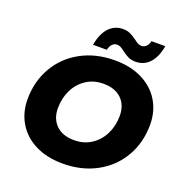

<svg xmlns="http://www.w3.org/2000/svg" viewBox="-160 -1060 1165 1216"><g transform="rotate(20 423.0 -452.0)"><path d="M46 -294Q46 -414 101.5 -510Q157 -606 256.5 -660Q356 -714 483 -714Q589 -714 667.5 -675Q746 -636 788.5 -566Q831 -496 831 -406Q831 -286 775.5 -190Q720 -94 620.5 -40Q521 14 394 14Q288 14 209.5 -25Q131 -64 88.5 -134Q46 -204 46 -294ZM631 -394Q631 -465 587.5 -507.5Q544 -550 466 -550Q400 -550 350 -517Q300 -484 273 -428.5Q246 -373 246 -306Q246 -235 289.5 -192.5Q333 -150 411 -150Q477 -150 527 -183Q577 -216 604 -271.5Q631 -327 631 -394ZM513 -788Q496 -801 485 -806.5Q474 -812 463 -812Q443 -812 429.5 -798Q416 -784 411 -759H318Q331 -836 369 -877Q407 -918 464 -918Q491 -918 511.5 -908.5Q532 -899 557 -881Q572 -869 583.5 -863Q595 -857 607 -857Q626 -857 639.5 -870.5Q653 -884 658 -907H751Q738 -831 700.5 -790.5Q663 -750 606 -750Q578 -750 557 -760Q536 -770 513 -788Z"/></g></svg>

Font: Montserrat Alternates ExtraBold
Style: Italic
Weight: 800
Italic angle: -11.3°
Designer: Julieta Ulanovsky
Foundry: Julieta Ulanovsky
Version: Version 7.200